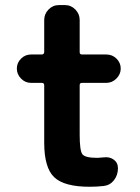

<svg xmlns="http://www.w3.org/2000/svg" viewBox="-20 -710 540 740"><path d="M295.9 -390.6Q287.1 -390.6 287.1 -381.8V-190.4Q287.1 -129.9 297.4 -115.7Q307.6 -101.6 355.5 -101.6Q362.3 -101.6 379.9 -103.5Q402.3 -106.4 418.5 -94.7Q434.6 -83 434.6 -61.5Q434.6 -35.2 419.4 -15.6Q404.3 3.9 379.9 6.8Q353.5 9.8 325.2 9.8Q227.5 9.8 189 -26.9Q150.4 -63.5 150.4 -160.2V-381.8Q150.4 -390.6 140.6 -390.6H99.6Q77.1 -390.6 61 -407.2Q44.9 -423.8 44.9 -445.8Q44.9 -467.8 61 -483.9Q77.1 -500 99.6 -500H140.6Q149.4 -500 150.4 -508.8V-632.8Q150.4 -656.2 167 -673.3Q183.6 -690.4 207 -690.4H230.5Q253.9 -690.4 270.5 -673.3Q287.1 -656.2 287.1 -632.8V-508.8Q287.1 -500 295.9 -500H389.6Q413.1 -500 429.2 -483.9Q445.3 -467.8 445.3 -445.8Q445.3 -423.8 428.7 -407.2Q412.1 -390.6 389.6 -390.6Z"/></svg>

Font: Rounded Mgen+ 1m bold
Style: Bold
Weight: 700
Designer: [Source Han Sans]
Ryoko NISHIZUKA  (kana & ideographs); Paul D. Hunt (Latin, Greek & Cyrillic); Wenlong ZHANG  (bopomofo
Version: Version 1.059.20150602